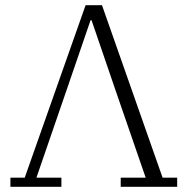

<svg xmlns="http://www.w3.org/2000/svg" viewBox="-20 -718 721 738"><path d="M20 -35H75L309 -698H372L605 -35H661V0H444V-35H540L423 -374L332 -640H328L236 -372L120 -35H216V0H20Z"/></svg>

Font: IBM Plex Serif Light
Style: Regular
Weight: 300
Designer: Mike Abbink, Paul van der Laan, Pieter van Rosmalen
Foundry: Bold Monday
Version: Version 3.001